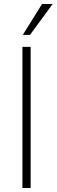

<svg xmlns="http://www.w3.org/2000/svg" viewBox="-20 -939 283 959"><path d="M92 0V-705H133V0ZM94 -765 190 -919H243L130 -765Z"/></svg>

Font: Nunito Sans 10pt Condensed ExtraLight
Style: Regular
Weight: 250
Width: 3
Designer: Vernon Adams
Foundry: Vernon Adams
Version: Version 3.101;gftools[0.9.27]